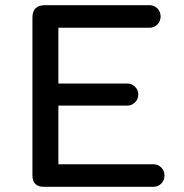

<svg xmlns="http://www.w3.org/2000/svg" viewBox="-20 -720 710 740"><path d="M149 0Q105 0 105 -44V-652Q105 -700 153 -700H556Q574 -700 586.5 -687.5Q599 -675 599 -657Q599 -638 586.5 -625.5Q574 -613 556 -613H205V-398H471Q488 -398 500.5 -385.5Q513 -373 513 -356Q513 -338 500.5 -325.5Q488 -313 471 -313H205V-87H571Q589 -87 601.5 -74.5Q614 -62 614 -44Q614 -25 601.5 -12.5Q589 0 571 0Z"/></svg>

Font: Sepalumica Med
Style: Regular
Weight: 500
Designer: Julieta Ulanovsky
Foundry: Julieta Ulanovsky
Version: Version 7.200